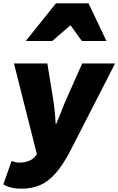

<svg xmlns="http://www.w3.org/2000/svg" viewBox="-53 -935 713 1156"><path d="M-33 175 17 34Q40 44 64 44Q95 44 121.5 33.5Q148 23 162 3L169 -7L31 -553H232L266 -344Q277 -280 282 -190H286L313 -256Q339 -323 349 -344L442 -553H640L373 -32Q327 57 282.5 107.5Q238 158 188.5 179.5Q139 201 75 201Q42 201 13.5 194Q-15 187 -33 175ZM284 -915H480L588 -688H440L373 -781H369L261 -688H102Z"/></svg>

Font: Nebula Sans Black
Style: Regular
Weight: 900
Italic angle: -9°
Designer: Paul D. Hunt for Adobe (as Source Sans)
Foundry: Nebula Entertainment & Broadcasting LLC
Version: Version 1.010